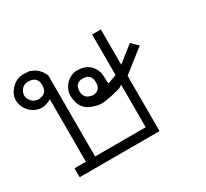

<svg xmlns="http://www.w3.org/2000/svg" viewBox="-112 -690 920 857"><g transform="rotate(-30 348.5 -262.0)"><path d="M442.9 -45.9V-265.1L433.1 -258.8Q430.2 -256.3 425.5 -254.9Q420.9 -253.4 415 -252Q409.2 -249.5 404.1 -249.3Q398.9 -249 389.2 -245.1Q366.2 -240.2 351.6 -238Q336.9 -235.8 330.1 -235.8Q318.8 -235.8 309.1 -237.5Q299.3 -239.3 287.1 -243.2Q222.2 -261.7 222.2 -336.9Q222.2 -352.1 228.8 -366.7Q235.4 -381.3 246.6 -393.1Q257.8 -404.8 272.7 -411.9Q287.6 -418.9 304.2 -418.9Q372.1 -418.9 392.1 -356.9Q392.6 -355 393.1 -350.6Q393.6 -346.2 394 -340.8Q394.5 -335.4 394.8 -330.1Q395 -324.7 395 -321.8Q395 -316.4 395.5 -310.5Q396 -304.7 397 -297.9L442.9 -314.9V-523.9H487.8V-341.8L569.8 -407.2L602.1 -375L487.8 -285.2V0H76.2V-45.9H134.8V-368.2Q123.5 -361.3 111.3 -357.2Q99.1 -353 85 -353Q69.3 -353 54.4 -359.6Q39.6 -366.2 27.6 -377.9Q15.6 -389.6 8.3 -405.5Q1 -421.4 1 -439.9Q1 -471.2 26.9 -497.1Q52.2 -523.9 88.9 -523.9L120.1 -522L141.1 -512.2Q156.2 -504.4 169.9 -485.8Q173.8 -480.5 177.5 -473.1Q181.2 -465.8 182.1 -462.9V-45.9ZM43.9 -439Q43.9 -423.8 58.1 -407.2Q66.9 -396 88.9 -393.1Q137.2 -393.1 137.2 -439.9Q137.2 -484.9 88.9 -484.9Q69.3 -484.9 58.1 -472.2Q43.9 -458 43.9 -439ZM307.1 -375Q267.1 -375 267.1 -330.1Q267.1 -321.8 269.8 -314.7Q272.5 -307.6 277.8 -300.8Q283.2 -295.4 290.8 -292.5Q298.3 -289.6 308.1 -287.1Q351.1 -287.1 351.1 -330.1Q351.1 -375 307.1 -375Z"/></g></svg>

Font: Defago Noto Sans
Style: Regular
Weight: 400
Designer: John M. Durdin
Foundry: Lao IT Dev Co., Ltd.
Version: Version 1.000 2007 initial release